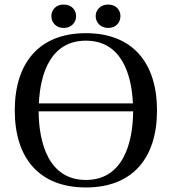

<svg xmlns="http://www.w3.org/2000/svg" viewBox="-20 -811 756 845"><path d="M206 -740C206 -714 225 -688 260 -688C296 -688 315 -714 315 -740C315 -766 296 -791 260 -791C225 -791 206 -766 206 -740ZM401 -740C401 -714 421 -688 456 -688C492 -688 510 -714 510 -740C510 -766 492 -791 456 -791C421 -791 401 -766 401 -740ZM45 -325C45 -116 152 14 358 14C564 14 671 -116 671 -325C671 -534 564 -665 358 -665C152 -665 45 -534 45 -325ZM150 -321H566C565 -184 523 -19 358 -19C193 -19 151 -184 150 -321ZM151 -356C157 -487 203 -632 358 -632C513 -632 559 -487 565 -356Z"/></svg>

Font: erewhon
Style: Regular
Weight: 400
Version: Version 1.0.0